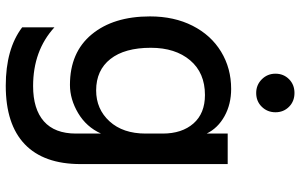

<svg xmlns="http://www.w3.org/2000/svg" viewBox="-208 -612 1043 667"><g transform="rotate(90 313.5 -278.5)"><path d="M75 166V54Q156 128 279 128Q359 128 401.5 90.5Q444 53 444 -21V-108Q421 -57 373 -28.5Q325 0 275 0Q162 0 99.5 -75.5Q37 -151 37 -278Q37 -362 69.5 -426Q102 -490 159.5 -525Q217 -560 289 -560Q342 -560 383.5 -537Q425 -514 444 -475V-548H550V-37Q550 91 481 157Q412 223 278 223Q150 223 75 166ZM294 -91Q359 -91 401.5 -137.5Q444 -184 444 -263V-322Q444 -389 409 -429Q374 -469 310 -469Q233 -469 189.5 -417.5Q146 -366 146 -281Q146 -190 185 -140.5Q224 -91 294 -91ZM236 -714Q236 -742 255 -761Q274 -780 303 -780Q332 -780 351 -761Q370 -742 370 -714Q370 -686 351 -666.5Q332 -647 303 -647Q275 -647 255.5 -666.5Q236 -686 236 -714Z"/></g></svg>

Font: Application Medium
Style: Regular
Weight: 500
Designer: Wei Huang
Foundry: Wei Huang
Version: Version 0.012